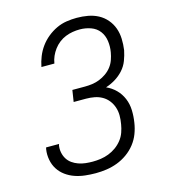

<svg xmlns="http://www.w3.org/2000/svg" viewBox="-111 -832 823 930"><g transform="rotate(-15 300.0 -367.5)"><path d="M255 8Q228 8 201.5 5Q175 2 150.5 -6.5Q126 -15 105.5 -30Q85 -45 71.5 -66Q58 -87 53 -113.5Q48 -140 52 -166Q53 -168 53 -170.5Q53 -173 54 -175H119Q118 -173 118 -171.5Q118 -170 117 -169Q114 -151 117.5 -133Q121 -115 130 -100.5Q139 -86 153 -76Q167 -66 184 -60Q201 -54 219 -52Q237 -50 255 -50Q275 -50 295.5 -53Q316 -56 335.5 -63.5Q355 -71 372.5 -83.5Q390 -96 403.5 -113Q417 -130 424 -150Q431 -170 434 -189Q438 -211 438 -232.5Q438 -254 431.5 -273.5Q425 -293 412.5 -309Q400 -325 382.5 -335Q365 -345 344.5 -349Q324 -353 302 -353H240L249 -411H312Q330 -411 348.5 -413.5Q367 -416 385 -423Q403 -430 419.5 -441.5Q436 -453 448 -468.5Q460 -484 466.5 -502.5Q473 -521 476 -539Q481 -567 477 -595.5Q473 -624 457 -645Q441 -666 414.5 -675.5Q388 -685 359 -685Q341 -685 323 -682Q305 -679 287.5 -672Q270 -665 254.5 -653Q239 -641 227.5 -625.5Q216 -610 208.5 -593Q201 -576 198 -557H133Q138 -583 148 -608Q158 -633 174 -655Q190 -677 211.5 -694.5Q233 -712 257.5 -723.5Q282 -735 308 -739Q334 -743 359 -743Q388 -743 415.5 -738Q443 -733 466.5 -720.5Q490 -708 507.5 -687.5Q525 -667 534 -642Q543 -617 544 -588.5Q545 -560 541 -532Q536 -507 526.5 -482Q517 -457 499 -437Q481 -417 458 -403Q435 -389 410 -381Q437 -369 457.5 -348.5Q478 -328 489.5 -300.5Q501 -273 502 -242Q503 -211 498 -180Q494 -153 484 -126.5Q474 -100 456 -77Q438 -54 414 -37Q390 -20 363.5 -10Q337 0 309.5 4Q282 8 255 8Z"/></g></svg>

Font: Iosevka Curly Light Extended
Style: Italic
Weight: 300
Width: 7
Italic angle: -9°
Monospace: yes
Designer: Belleve Invis
Foundry: Belleve Invis
Version: Version 11.1.0; ttfautohint (v1.8.3)